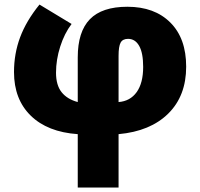

<svg xmlns="http://www.w3.org/2000/svg" viewBox="-20 -590 886 850"><path d="M324.2 240.2V3.9Q190.4 -5.4 116.2 -77.9Q42 -150.4 42 -271Q42 -352.5 69.1 -425Q96.2 -497.6 154.8 -569.8L296.9 -483.9Q265.1 -441.9 246.6 -383.8Q228 -325.7 228 -268.1Q228 -212.9 252.7 -181.9Q277.3 -150.9 324.2 -138.2V-335.9Q324.2 -449.7 377.9 -504.9Q431.6 -560.1 543.9 -560.1Q664.1 -560.1 734.1 -490.2Q804.2 -420.4 804.2 -294.9Q804.2 -165.5 724.9 -87.2Q645.5 -8.8 504.9 3.9V240.2ZM613.8 -293.9Q613.8 -355.5 596.2 -386.7Q578.6 -418 546.9 -418Q522.9 -418 513.9 -401.1Q504.9 -384.3 504.9 -342.8V-138.2Q556.2 -142.1 585 -182.1Q613.8 -222.2 613.8 -293.9Z"/></svg>

Font: Open Sans ExtBd
Style: Bold
Weight: 800
Foundry: Ascender Corporation
Version: Version 1.10